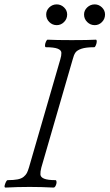

<svg xmlns="http://www.w3.org/2000/svg" viewBox="-20 -848 497 871"><path d="M237.3 -733.9Q217.8 -733.9 203.6 -748Q189.5 -762.2 189.5 -782.2Q189.5 -800.8 203.6 -814.5Q217.8 -828.1 237.3 -828.1Q256.3 -828.1 270.5 -814.5Q284.7 -800.8 284.7 -782.2Q284.7 -762.2 270.5 -748Q256.3 -733.9 237.3 -733.9ZM409.7 -733.9Q390.1 -733.9 375.7 -748Q361.3 -762.2 361.3 -782.2Q361.3 -800.8 375.7 -814.5Q390.1 -828.1 409.7 -828.1Q428.2 -828.1 442.4 -814.5Q456.5 -800.8 456.5 -782.2Q456.5 -762.2 442.6 -748Q428.7 -733.9 409.7 -733.9ZM5.4 2.9Q-3.4 2.9 3.9 -15.6Q9.8 -30.8 14.6 -30.8Q42 -30.8 59.6 -34.2Q77.1 -37.6 87.2 -45.9Q97.2 -54.2 101.8 -63Q106.4 -71.8 111.3 -87.9L253.4 -578.1Q258.8 -595.7 258.5 -608.2Q258.3 -620.6 241.5 -627.2Q224.6 -633.8 187.5 -633.8Q183.6 -635.3 184.1 -642.8Q184.6 -650.4 188.5 -659.2Q192.4 -668 196.3 -668Q233.4 -666 305.7 -666Q379.4 -666 415.5 -668Q419.4 -666.5 418.9 -658.9Q418.5 -651.4 414.8 -642.6Q411.1 -633.8 407.7 -633.8Q370.1 -633.8 349.9 -627Q329.6 -620.1 322.3 -609.6Q314.9 -599.1 309.6 -578.1L167.5 -87.9Q162.6 -69.3 163.3 -56.6Q164.1 -43.9 180.4 -37.4Q196.8 -30.8 232.4 -30.8Q236.3 -29.3 236.6 -22Q236.8 -14.6 232.7 -5.9Q228.5 2.9 222.7 2.9Q167 0 114.3 0Q59.6 0 5.4 2.9Z"/></svg>

Font: Junicode SmCond Light
Style: Italic
Weight: 300
Width: 4
Italic angle: -11°
Designer: Peter S. Baker
Version: Version 2.206